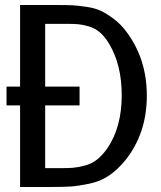

<svg xmlns="http://www.w3.org/2000/svg" viewBox="-20 -745 640 765"><path d="M465 -365Q465 -487 415 -570Q398 -599 378 -616Q358 -633 333 -640Q308 -647 291.5 -648.5Q275 -650 245 -650H160V-400H297V-325H160V-75H218Q252 -75 270.5 -76.5Q289 -78 317 -85Q345 -92 367 -109.5Q389 -127 409 -156Q465 -240 465 -365ZM565 -364Q565 -213 479 -106Q448 -68 413.5 -45Q379 -22 335.5 -13Q292 -4 263.5 -2Q235 0 182 0H60V-325H6V-400H60V-725H208Q247 -725 267.5 -724Q288 -723 323 -718Q358 -713 381.5 -702Q405 -691 433 -670Q461 -649 484 -618Q565 -510 565 -364Z"/></svg>

Font: Edlo
Style: Regular
Weight: 400
Monospace: yes
Version: Version 0.01